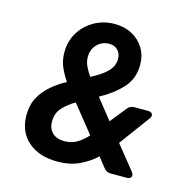

<svg xmlns="http://www.w3.org/2000/svg" viewBox="-110 -872 1022 999"><g transform="rotate(15 400.5 -372.5)"><path d="M282 12Q184 12 125 -39.5Q66 -91 66 -180Q66 -236 88.5 -277Q111 -318 147.5 -348.5Q184 -379 225 -401Q204 -431 188 -467Q172 -503 172 -548Q172 -607 201 -654.5Q230 -702 279.5 -729.5Q329 -757 388 -757Q441 -757 482 -735Q523 -713 546.5 -674Q570 -635 570 -586Q570 -511 524 -460.5Q478 -410 405 -370L492 -261L561 -347Q575 -365 598 -365H671Q689 -365 695 -354Q701 -343 689 -328L569 -165L672 -37Q683 -22 678 -11Q673 0 654 0H568Q545 0 531 -18L489 -71Q453 -37 402.5 -12.5Q352 12 282 12ZM296 -555Q296 -528 308.5 -503Q321 -478 335 -458Q383 -483 408 -504.5Q433 -526 442 -545.5Q451 -565 451 -585Q451 -613 433.5 -631.5Q416 -650 388 -650Q349 -650 322.5 -623.5Q296 -597 296 -555ZM203 -182Q203 -145 226 -122.5Q249 -100 289 -100Q333 -100 363 -120Q393 -140 414 -164L297 -310Q260 -289 231.5 -259Q203 -229 203 -182Z"/></g></svg>

Font: Pitagon Sans Text Bold
Style: Italic
Weight: 700
Italic angle: -8°
Designer: Travis Tran
Foundry: Pitagon
Version: Version 1.001; ttfautohint (v1.8.4.7-5d5b);gftools[0.9.26]